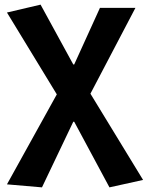

<svg xmlns="http://www.w3.org/2000/svg" viewBox="-20 -594 637 828"><path d="M161 214 296 -69H300L452 214L597 182L370 -190L564 -560H411L300 -316H296L155 -574L10 -540L225 -187L10 201Z"/></svg>

Font: Noto Sans Japanese Bold
Style: Bold
Weight: 700
Designer: Ryoko NISHIZUKA (kana & ideographs); Paul D. Hunt (Latin, Greek & Cyrillic); Wenlong ZHANG (bopomofo); Sandoll Communica
Foundry: Adobe Systems Incorporated
Version: Version 1.000;PS 1;hotconv 1.0.78;makeotf.lib2.5.61930